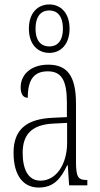

<svg xmlns="http://www.w3.org/2000/svg" viewBox="-20 -834 451 864"><path d="M202 -596C253 -596 293 -634 293 -705C293 -776 253 -814 202 -814C150 -814 110 -776 110 -705C110 -634 150 -596 202 -596ZM202 -625C168 -625 140 -646 140 -705C140 -765 168 -787 202 -787C235 -787 263 -765 263 -705C263 -646 235 -625 202 -625ZM154 10C224 10 255 -33 282 -90H285L291 0H373V-24H371C333 -24 322 -35 322 -105V-367C322 -496 280 -543 197 -543C120 -543 73 -499 73 -441C73 -411 84 -394 105 -394C105 -476 133 -513 195 -513C258 -513 281 -471 281 -371V-307L218 -304C99 -299 41 -251 41 -147C41 -41 87 10 154 10ZM162 -21C107 -21 82 -72 82 -146C82 -227 121 -274 223 -278L282 -281V-191C282 -95 233 -21 162 -21Z"/></svg>

Font: Noto Serif Tamil ExtraCondensed ExtraLight
Style: Regular
Weight: 200
Width: 2
Designer: Indian Type Foundry, Tom Grace, and the Monotype Design Team
Foundry: Monotype Imaging Inc.
Version: Version 2.004